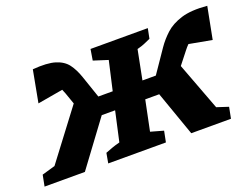

<svg xmlns="http://www.w3.org/2000/svg" viewBox="-110 -722 1186 904"><g transform="rotate(-20 482.5 -270.0)"><path d="M179 0H-23L-12 -56L54 -75L240 -321L220 -378Q216 -389 211 -400L84 -378L114 -538Q187 -544 227 -531.5Q267 -519 287.5 -491.5Q308 -464 322 -423L360 -312H432L465 -457L393 -480L402 -535H689L679 -485Q659 -476 646 -470.5Q633 -465 610 -459L581 -312H648L726 -426Q748 -458 778.5 -486Q809 -514 858.5 -529.5Q908 -545 988 -538L957 -378L843 -399Q832 -388 822 -375L774 -314L864 -75L922 -56L911 0H712L633 -224H563L532 -73L596 -55L585 0H296L305 -50Q323 -57 339.5 -63Q356 -69 379 -75L412 -224H345Z"/></g></svg>

Font: Piazzolla SC
Style: Bold Italic
Weight: 700
Italic angle: -11.3°
Designer: Juan Pablo del Peral
Foundry: Huerta Tipografica
Version: Version 1.330